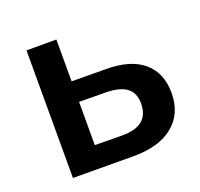

<svg xmlns="http://www.w3.org/2000/svg" viewBox="-99 -644 788 755"><g transform="rotate(-20 294.5 -266.5)"><path d="M334 1 84 0V-534H209V-359L352 -358Q455 -358 509 -312Q563 -266 563 -182Q563 -95 503 -46.5Q443 2 334 1ZM323 -91Q436 -90 436 -184Q436 -229 407.5 -250Q379 -271 323 -272L209 -273V-92Z"/></g></svg>

Font: Montserrat SemiBold
Style: Regular
Weight: 600
Designer: Julieta Ulanovsky
Foundry: Julieta Ulanovsky
Version: Version 9.000; ttfautohint (v1.8.4.7-5d5b)